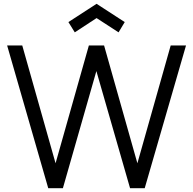

<svg xmlns="http://www.w3.org/2000/svg" viewBox="-20 -989 1015 1009"><path d="M373 -819 339.5 -873 487.5 -969 635.5 -873 603 -819 487.5 -894ZM957.5 -750 740.5 0H663.5L486.5 -615.5L310.5 0H233.5L17.5 -750H97L272 -131L447 -750H527L702 -131L877 -750Z"/></svg>

Font: Russisch Sans
Style: Regular
Weight: 400
Designer: Michael Sharanda (font) & Cristiano Sobral (main changes)
Foundry: Michael Sharanda
Version: Version 2.00;October 25, 2020;FontCreator 13.0.0.2681 64-bit